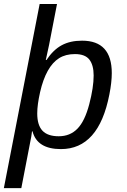

<svg xmlns="http://www.w3.org/2000/svg" viewBox="-21 -745 642 972"><path d="M453.1 -362.8Q453.1 -415.5 431.4 -443.4Q409.7 -471.2 358.4 -471.2Q311 -471.2 278.1 -450.4Q245.1 -429.7 220.9 -386.5Q196.8 -343.3 182.1 -279.1Q167.5 -214.8 167.5 -170.9Q167.5 -111.8 193.8 -83.5Q220.2 -55.2 276.4 -55.2Q333.5 -55.2 370.8 -93.3Q408.2 -131.3 430.7 -216.8Q453.1 -302.2 453.1 -362.8ZM214.4 -441.4Q248.5 -492.7 291.3 -515.9Q334 -539.1 394.5 -539.1Q544.9 -539.1 544.9 -375Q544.9 -328.6 532.7 -266.6Q479 9.8 287.6 9.8Q167 9.8 143.6 -80.1H141.1Q141.1 -75.2 137.2 -52.7Q133.3 -30.3 86.9 207.5H-1.5L179.7 -724.6H267.6L227.5 -518.1L210.9 -441.4Z"/></svg>

Font: Cousine
Style: Italic
Weight: 400
Italic angle: -12°
Monospace: yes
Designer: Steve Matteson
Foundry: Monotype Imaging Inc.
Version: Version 1.21